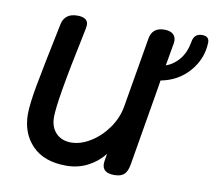

<svg xmlns="http://www.w3.org/2000/svg" viewBox="-79 -806 1004 900"><g transform="rotate(10 423.0 -356.0)"><path d="M846 -682Q843 -606 791.5 -546.5Q740 -487 657 -471L651 -433L588 -60Q582 -25 566.5 -11Q551 3 520 3Q463 3 463 -41Q463 -49 464 -53L470 -89Q439 -49 392.5 -25Q346 -1 290 -1Q185 -1 128.5 -59Q72 -117 72 -209Q72 -254 88.5 -345Q105 -436 150 -652Q155 -675 172.5 -689Q190 -703 221 -703Q272 -703 272 -667Q272 -662 270 -650Q227 -445 211 -349.5Q195 -254 195 -216Q195 -168 222 -140Q249 -112 294 -112Q339 -112 385.5 -140.5Q432 -169 466 -216.5Q500 -264 510 -319Q536 -470 567 -654Q576 -709 634 -709Q661 -709 675 -697Q689 -685 689 -665Q689 -658 688 -654L669 -545Q706 -558 732.5 -590.5Q759 -623 768 -674Q774 -715 813 -715Q848 -715 846 -682Z"/></g></svg>

Font: Mali SemiBold
Style: Italic
Weight: 600
Italic angle: -10°
Version: Version 1.000; ttfautohint (v1.6)